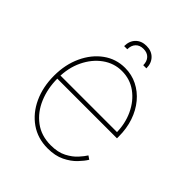

<svg xmlns="http://www.w3.org/2000/svg" viewBox="-199 -834 971 971"><g transform="rotate(45 286.0 -348.5)"><path d="M300.8 11.7Q229.5 11.7 176 -25.6Q122.6 -63 93 -127.2Q63.5 -191.4 63.5 -271.5Q63.5 -351.6 93.3 -415.5Q123 -479.5 174.3 -516.6Q225.6 -553.7 290 -553.7Q337.9 -553.7 378.4 -533.4Q418.9 -513.2 449.2 -476.8Q479.5 -440.4 496.1 -391.6Q512.7 -342.8 512.7 -285.2V-272.5H75.2V-294.9H500.5L490.7 -285.2Q490.7 -353.5 464.6 -409.4Q438.5 -465.3 393.3 -498.3Q348.1 -531.2 290 -531.2Q233.9 -531.2 187.5 -497.8Q141.1 -464.4 113.5 -407Q85.9 -349.6 85.9 -277.3V-274.4Q85.9 -202.6 111.1 -142.8Q136.2 -83 184.3 -46.9Q232.4 -10.7 300.8 -10.7Q351.6 -10.7 385.7 -28.6Q419.9 -46.4 440.9 -69.8Q461.9 -93.3 471.7 -109.4L490.2 -96.7Q478 -76.2 453.9 -50.8Q429.7 -25.4 391.8 -6.8Q354 11.7 300.8 11.7ZM208.5 -627.9Q208.5 -664.6 230.2 -686.8Q252 -709 288.1 -709Q324.2 -709 345.9 -686.8Q367.7 -664.6 367.7 -627.9H345.2Q345.2 -655.3 330.1 -671.4Q314.9 -687.5 288.1 -687.5Q261.2 -687.5 246.1 -671.4Q231 -655.3 231 -627.9Z"/></g></svg>

Font: Inter Tight Thin
Style: Regular
Weight: 250
Designer: Rasmus Andersson
Foundry: rsms
Version: Version 3.004